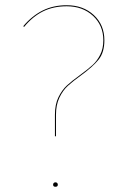

<svg xmlns="http://www.w3.org/2000/svg" viewBox="-20 -710 487 734"><path d="M379 -556Q379 -509 356.5 -481.5Q334 -454 290 -422Q258 -399 239 -381.5Q220 -364 207 -336.5Q194 -309 194 -271V-189H190V-271Q190 -311 203.5 -338.5Q217 -366 236 -383.5Q255 -401 287 -424Q317 -446 334 -461.5Q351 -477 363 -500.5Q375 -524 375 -556Q375 -613 335.5 -649.5Q296 -686 235 -686Q184 -686 144.5 -666.5Q105 -647 72 -607L69 -610Q103 -650 143.5 -670Q184 -690 235 -690Q298 -690 338.5 -652.5Q379 -615 379 -556ZM201 -4Q201 4 192 4Q183 4 183 -4Q183 -8 185.5 -10.5Q188 -13 192 -13Q196 -13 198.5 -10.5Q201 -8 201 -4Z"/></svg>

Font: FiraGO Four
Style: Regular
Weight: 100
Designer: bBox Type
Foundry: bBox Type GmbH
Version: Version 1.001